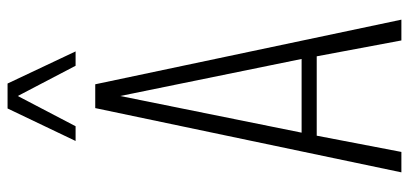

<svg xmlns="http://www.w3.org/2000/svg" viewBox="-307 -775 1082 508"><g transform="rotate(-90 234.0 -521.0)"><path d="M32 0 202 -810H265L436 0H381L339 -224H129L86 0ZM137 -264H332L234 -744ZM115 -862 201 -1042H267L352 -862H314L234 -1015L154 -862Z"/></g></svg>

Font: Oswald ExtraLight
Style: Regular
Weight: 250
Designer: Vernon Adams
Foundry: Vernon Adams
Version: Version 4.103;gftools[0.9.33.dev8+g029e19f]